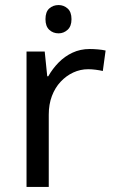

<svg xmlns="http://www.w3.org/2000/svg" viewBox="-20 -740 453 760"><path d="M212 -720Q232 -720 247.5 -706.5Q263 -693 263 -664Q263 -636 247.5 -622Q232 -608 212 -608Q190 -608 175 -622Q160 -636 160 -664Q160 -693 175 -706.5Q190 -720 212 -720ZM335 -546Q350 -546 367.5 -544.5Q385 -543 398 -540L387 -459Q374 -462 358.5 -464Q343 -466 329 -466Q298 -466 270 -453Q242 -440 220 -416.5Q198 -393 185.5 -360Q173 -327 173 -286V0H85V-536H157L167 -438H171Q188 -468 212 -492.5Q236 -517 267 -531.5Q298 -546 335 -546Z"/></svg>

Font: hexkorean15
Style: Book
Weight: 400
Designer: Jelle Bosma - Monotype Design Team
Foundry: Monotype Imaging Inc.
Version: Version 2.003